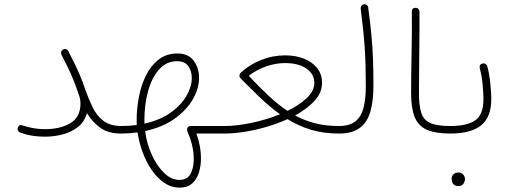

<svg xmlns="http://www.w3.org/2000/svg" viewBox="-20 -629 2400 898"><path d="M63 -31.2Q68.4 -47.9 85.4 -42.5Q136.7 -24.9 189.9 -24.9Q262.7 -24.9 309.6 -53.2Q356.4 -81.5 356.4 -145Q356.4 -156.7 354 -167.7Q351.6 -178.7 347.7 -189Q347.2 -190.4 346.7 -191.9Q345.7 -195.3 344.2 -199.2Q327.1 -249 310.3 -286.1Q293.5 -323.2 267.6 -372.6Q264.2 -379.4 266.1 -386.5Q268.1 -393.6 274.4 -397Q281.2 -400.9 288.6 -398.9Q295.9 -397 299.3 -390.1Q316.4 -357.4 329.6 -330.1Q342.8 -302.7 354.7 -274.7Q366.7 -246.6 378.4 -210.9Q394.5 -165.5 413.6 -126.5Q432.6 -87.4 463.9 -63.7Q495.1 -40 546.9 -39.6H547.4Q564.9 -39.6 564.9 -22Q564.9 -4.4 547.4 -4.4H546.9Q485.4 -4.4 447.8 -32.2Q410.2 -60.1 386.7 -100.1Q375.5 -60.1 345.5 -35.9Q315.4 -11.7 274.7 -0.7Q233.9 10.3 189.9 10.3Q160.2 10.3 131.8 5.9Q103.5 1.5 74.7 -8.8Q67.9 -11.2 64.5 -17.8Q61 -24.4 63 -31.2Z M529.8 -22Q529.8 -39.6 547.4 -39.6Q585 -39.6 619.6 -44.4Q619.1 -55.7 619.1 -66.4Q619.1 -121.6 629.9 -176.8Q640.6 -231.9 663.6 -277.8Q686.5 -323.7 722.9 -351.3Q759.3 -378.9 810.1 -378.9Q861.8 -378.9 886.5 -344.2Q911.1 -309.6 911.1 -266.6Q911.1 -215.8 882.1 -165Q853 -114.3 796.9 -74Q740.7 -33.7 658.7 -16.1Q666.5 43.9 690.4 95.9Q714.4 147.9 748 180.2Q781.7 212.4 818.8 212.4Q856 212.4 871.1 184.3Q886.2 156.2 886.2 115.2Q886.2 82.5 878.2 49.1Q870.1 15.6 858.4 -8.8Q857.4 -12.7 856.2 -16.1Q855 -19.5 855 -22.5Q855 -39.6 873 -39.6H1030.8Q1048.3 -39.6 1048.3 -22Q1048.3 -4.4 1030.8 -4.4H898.4Q908.2 21 914.1 51.8Q919.9 82.5 919.9 113.3Q919.9 146 910.6 177Q901.4 208 879.6 228.3Q857.9 248.5 819.8 248.5Q781.2 248.5 748.3 226.1Q715.3 203.6 689.7 166.3Q664.1 128.9 647.2 83.3Q630.4 37.6 623.5 -9.8Q586.4 -4.4 547.4 -4.4Q540 -4.4 534.9 -9.5Q529.8 -14.6 529.8 -22ZM655.3 -66.4Q655.3 -58.6 655.8 -50.8Q730 -67.4 779.1 -102.8Q828.1 -138.2 852.5 -181.2Q877 -224.1 877 -264.2Q877 -296.9 860.6 -319.8Q844.2 -342.8 808.1 -342.8Q758.3 -342.8 724.1 -304.2Q689.9 -265.6 672.6 -202.6Q655.3 -139.6 655.3 -66.4Z M1012.7 -22Q1012.7 -29.8 1018.1 -34.7Q1023.4 -39.6 1030.8 -39.6Q1085.4 -39.6 1155.8 -54.2Q1226.1 -68.8 1289.6 -94.7Q1243.2 -127.9 1198.2 -170.9Q1153.3 -213.9 1104 -263.7Q1099.1 -269.5 1100.1 -277.1Q1101.1 -284.7 1106.4 -289.1L1106.9 -289.6Q1145.5 -326.2 1200.4 -348.1Q1255.4 -370.1 1313.5 -370.1Q1361.8 -370.1 1400.9 -355Q1439.9 -339.8 1463.1 -310.8Q1486.3 -281.7 1486.3 -241.2Q1486.3 -195.3 1450.7 -157Q1415 -118.7 1360.4 -88.9Q1404.8 -64.9 1454.6 -52.2Q1504.4 -39.6 1564.5 -39.6H1564.9Q1582.5 -39.6 1582.5 -22Q1582.5 -4.4 1564.9 -4.4H1564.5Q1493.2 -4.4 1434.8 -22Q1376.5 -39.6 1324.7 -71.8Q1277.3 -50.3 1224.9 -35.2Q1172.4 -20 1122.1 -12.2Q1071.8 -4.4 1030.8 -4.4Q1023.4 -4.4 1018.1 -9.5Q1012.7 -14.6 1012.7 -22ZM1312.5 -334Q1268.6 -334 1223.6 -318.1Q1178.7 -302.2 1143.6 -274.4Q1191.9 -222.7 1235.8 -181.4Q1279.8 -140.1 1324.7 -110.4Q1378.9 -136.7 1414.6 -170.2Q1450.2 -203.6 1450.2 -241.2Q1450.2 -282.2 1413.3 -308.1Q1376.5 -334 1312.5 -334Z M1547.4 -22Q1547.4 -39.6 1564.9 -39.6Q1615.2 -39.6 1642.6 -61.8Q1669.9 -84 1680.4 -125.2Q1690.9 -166.5 1690.9 -223.1Q1690.9 -276.4 1689.7 -320.1Q1688.5 -363.8 1685.8 -404.8Q1683.1 -445.8 1678.5 -490Q1673.8 -534.2 1667 -588.9Q1666.5 -596.2 1670.9 -602.3Q1675.3 -608.4 1682.1 -608.9Q1689.5 -609.9 1695.6 -605.2Q1701.7 -600.6 1702.1 -593.8Q1711.4 -523.4 1716.8 -467.8Q1722.2 -412.1 1724.4 -355.7Q1726.6 -299.3 1726.6 -227.1Q1726.6 -157.7 1712.4 -107.7Q1698.2 -57.6 1663.1 -31Q1627.9 -4.4 1564.9 -4.4Q1557.6 -4.4 1552.5 -9.5Q1547.4 -14.6 1547.4 -22Z M1902.8 -192.9Q1902.8 -280.3 1905 -380.1Q1907.2 -480 1906.2 -574.2Q1906.2 -592.3 1923.3 -592.3Q1931.2 -592.8 1936.3 -587.6Q1941.4 -582.5 1941.9 -575.2Q1942.4 -481 1940.9 -381.1Q1939.5 -281.2 1939.5 -193.4Q1939.5 -134.8 1950.2 -101.3Q1960.9 -67.9 1992.4 -53.7Q2023.9 -39.6 2085.9 -39.6H2086.4Q2104 -39.6 2104 -22Q2104 -4.4 2086.4 -4.4H2085.9Q2015.6 -4.4 1975.8 -22.5Q1936 -40.5 1919.4 -81.8Q1902.8 -123 1902.8 -192.9Z M2068.8 -22Q2068.8 -39.6 2086.4 -39.6Q2166 -39.6 2203.6 -66.7Q2241.2 -93.8 2241.2 -167Q2241.2 -189.9 2237.3 -232.7Q2233.4 -275.4 2223.6 -311Q2221.2 -328.6 2237.8 -332Q2245.1 -334 2251.2 -329.6Q2257.3 -325.2 2259.3 -318.4Q2269 -281.2 2273.4 -237.1Q2277.8 -192.9 2277.8 -167Q2277.8 -80.1 2229.7 -42.2Q2181.6 -4.4 2086.4 -4.4Q2079.1 -4.4 2074 -9.5Q2068.8 -14.6 2068.8 -22ZM2092.3 206.5Q2092.3 195.8 2100.6 186.8Q2108.9 177.7 2123.5 177.7Q2133.3 177.7 2139.6 181.6Q2146 185.5 2149.4 190.9Q2154.8 198.7 2154.8 207.5Q2154.8 218.3 2147.9 229.7Q2141.1 241.2 2122.6 241.2Q2110.4 241.2 2103.5 235.1Q2096.7 229 2094.2 221.2Q2093.8 217.8 2093 214.1Q2092.3 210.4 2092.3 206.5Z"/></svg>

Font: Mikhak ExtraLight
Style: Regular
Weight: 200
Designer: Amin Abedi
Version: Version 3.3